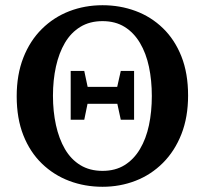

<svg xmlns="http://www.w3.org/2000/svg" viewBox="-20 -700 785 736"><path d="M251 -241V-428H303L320 -348V-324L303 -241ZM443 -241 425 -324V-348L443 -428H494V-241ZM373 16Q305 16 245.5 -6.5Q186 -29 140.5 -73Q95 -117 69.5 -181.5Q44 -246 44 -331Q44 -414 69.5 -479Q95 -544 140.5 -589Q186 -634 245.5 -657Q305 -680 373 -680Q440 -680 499.5 -658Q559 -636 604.5 -592Q650 -548 675.5 -483.5Q701 -419 701 -334Q701 -251 675.5 -186Q650 -121 604.5 -75.5Q559 -30 499.5 -7Q440 16 373 16ZM373 -45Q422 -45 457.5 -67Q493 -89 516.5 -128.5Q540 -168 551 -220Q562 -272 562 -332Q562 -392 551 -444Q540 -496 516.5 -535.5Q493 -575 457.5 -597Q422 -619 373 -619Q324 -619 288 -597Q252 -575 229 -536Q206 -497 194.5 -445Q183 -393 183 -333Q183 -273 194.5 -220.5Q206 -168 229 -128.5Q252 -89 288 -67Q324 -45 373 -45ZM280 -302V-367H465V-302Z"/></svg>

Font: Source Serif 4 SemiBold
Style: Regular
Weight: 600
Designer: Frank Grießhammer
Foundry: Adobe Systems Incorporated
Version: Version 4.004;hotconv 1.0.116;makeotfexe 2.5.65601